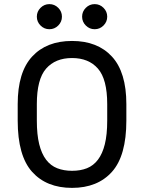

<svg xmlns="http://www.w3.org/2000/svg" viewBox="-20 -906 700 933"><path d="M330 7Q206 7 136 -71Q66 -149 66 -320V-400Q66 -555 136 -631Q206 -707 330 -707Q454 -707 524 -631Q594 -555 594 -400V-320Q594 -149 524 -71Q454 7 330 7ZM330 -76Q371 -76 402.5 -88.5Q434 -101 456 -130Q478 -159 489.5 -205.5Q501 -252 501 -320V-400Q501 -521 456 -572.5Q411 -624 330 -624Q249 -624 204 -572.5Q159 -521 159 -400V-320Q159 -252 170.5 -205.5Q182 -159 204 -130Q226 -101 258 -88.5Q290 -76 330 -76ZM220 -764Q195 -764 177 -782Q159 -800 159 -825Q159 -850 177 -868Q195 -886 220 -886Q245 -886 263 -868Q281 -850 281 -825Q281 -800 263 -782Q245 -764 220 -764ZM440 -764Q415 -764 397 -782Q379 -800 379 -825Q379 -850 397 -868Q415 -886 440 -886Q465 -886 483 -868Q501 -850 501 -825Q501 -800 483 -782Q465 -764 440 -764Z"/></svg>

Font: Golos UI VF
Style: Regular
Weight: 400
Designer: A.Korolkova, Vitaly Kuzmin
Foundry: ParaType Ltd
Version: Version 2.000